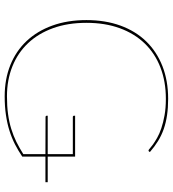

<svg xmlns="http://www.w3.org/2000/svg" viewBox="22 -770 756 841"><g transform="rotate(90 400.5 -350.0)"><path d="M655.5 -180.5V-290.5H493.5Q487.5 -290.5 487.5 -295.5V-300.5H666.5V-180.5H778.5V-170.5H666.5V-69Q640.5 -51.5 612.8 -37.2Q585 -23 553.2 -13Q521.5 -3 484.2 2.5Q447 8 402.5 8Q327 8 265.5 -16.8Q204 -41.5 160.2 -88Q116.5 -134.5 92.5 -200.8Q68.5 -267 68.5 -350Q68.5 -432.5 92.5 -498.8Q116.5 -565 161.5 -611.5Q206.5 -658 270.2 -683Q334 -708 413.5 -708Q452.5 -708 485 -703.2Q517.5 -698.5 545.5 -688.8Q573.5 -679 598.2 -663.8Q623 -648.5 646.5 -628L644.5 -625Q643 -622 639.5 -622Q637 -622 630.8 -627.8Q624.5 -633.5 613 -641.8Q601.5 -650 584 -660Q566.5 -670 542 -678.2Q517.5 -686.5 485.8 -692.2Q454 -698 413.5 -698Q337.5 -698 276 -674.2Q214.5 -650.5 171 -605.5Q127.5 -560.5 104 -496Q80.5 -431.5 80.5 -350Q80.5 -268.5 103.8 -204Q127 -139.5 169.5 -94.5Q212 -49.5 271.2 -25.8Q330.5 -2 402.5 -2Q445.5 -2 480.2 -6.8Q515 -11.5 545 -20.8Q575 -30 601.8 -43.2Q628.5 -56.5 655.5 -73.5V-170.5L493.5 -171Q491 -171 489.2 -172.2Q487.5 -173.5 487.5 -176V-180.5Z"/></g></svg>

Font: Lato Hairline
Style: Regular
Weight: 100
Designer: Lukasz Dziedzic
Foundry: tyPoland Lukasz Dziedzic
Version: Version 2.007; 2014-02-27